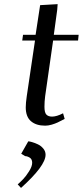

<svg xmlns="http://www.w3.org/2000/svg" viewBox="-20 -608 402 932"><path d="M65.9 287.1Q79.1 275.4 92.5 261.5Q106 247.6 121.1 223.6Q136.2 199.7 136.2 182.1Q136.2 164.6 124.3 157.2Q112.3 149.9 102.1 149.9L83 138.2L117.2 78.1Q122.6 78.1 134.8 81.5Q147 85 162.6 92Q178.2 99.1 189.7 112.5Q201.2 126 201.2 143.1Q201.2 196.8 82 304.2ZM87.9 -411.1 91.8 -439H152.8L174.8 -583L259.8 -587.9L257.8 -561L241.2 -439H361.8L358.9 -411.1H237.8L199.2 -141.1Q195.8 -115.2 195.8 -89.8Q195.8 -61.5 205.1 -51.8Q214.4 -42 232.9 -42Q254.9 -42 286.1 -58.1L293.9 -30.8Q271.5 -19 259.5 -13.4Q247.6 -7.8 231 -2.9Q214.4 2 199.2 2Q155.3 2 130.1 -19.8Q105 -41.5 105 -86.9Q105 -107.9 109.9 -141.1L149.9 -411.1Z"/></svg>

Font: Dehuti
Style: Bold-Italic
Weight: 700
Version: Version 1.2